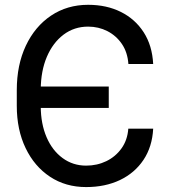

<svg xmlns="http://www.w3.org/2000/svg" viewBox="-20 -757 694 787"><path d="M333 9.8Q249 9.8 185.1 -32.5Q121.1 -74.7 85 -149.9Q48.8 -225.1 48.8 -323.2V-387.7Q48.8 -490.7 85.9 -569.6Q123 -648.4 189.2 -692.9Q255.4 -737.3 341.3 -737.3Q417 -737.3 475.6 -708Q534.2 -678.7 569.1 -624.5Q604 -570.3 607.9 -494.6H506.3Q502.9 -542.5 479.7 -576.7Q456.5 -610.8 420.2 -629.4Q383.8 -647.9 341.3 -647.9Q284.2 -647.9 240.5 -615Q196.8 -582 172.1 -524.2Q147.5 -466.3 147 -390.6V-320.3Q147.5 -249 170.9 -194.6Q194.3 -140.1 236.6 -109.1Q278.8 -78.1 333 -78.1Q377.9 -78.1 415.8 -96.4Q453.6 -114.7 478 -148.7Q502.4 -182.6 505.9 -229.5H607.9Q604 -155.3 568.1 -101.6Q532.2 -47.9 471.7 -19Q411.1 9.8 333 9.8ZM123 -314.5V-402.3H425.8V-314.5Z"/></svg>

Font: Inter Cardless Tabular
Style: Regular
Weight: 400
Designer: Rasmus Andersson
Foundry: rsms
Version: Version 4.000;git-4fc901f